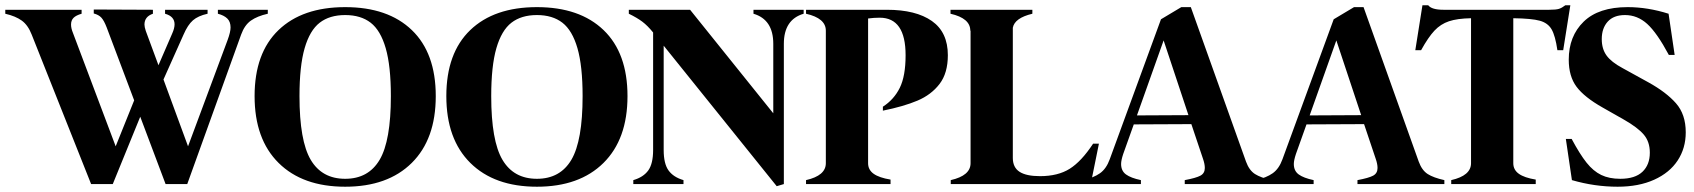

<svg xmlns="http://www.w3.org/2000/svg" viewBox="-50 -697 6413 727"><path d="M964 -660V-645Q924 -636 900 -619Q876 -602 863 -566L659 0H577L481 -255L377 0H295L70 -566Q56 -602 32.5 -619Q9 -636 -30 -645V-660H259V-645Q238 -639 228.5 -629.5Q219 -620 219 -604Q219 -590 226 -573L388 -143L458 -317L354 -593Q344 -619 334 -630Q324 -641 305 -646V-661L529 -660V-645Q497 -634 497 -604Q497 -595 502 -580L550 -450L602 -570Q611 -590 611 -605Q611 -635 575 -645V-660H736V-645Q700 -637 680.5 -620Q661 -603 645 -566L569 -396L662 -143L812 -546Q823 -576 823 -593Q823 -615 810.5 -627Q798 -639 775 -645V-660Z M914 -333Q914 -170 1005 -80Q1096 10 1257 10Q1418 10 1509 -80Q1600 -170 1600 -333Q1600 -496 1509.5 -583Q1419 -670 1257 -670Q1095 -670 1004.5 -583Q914 -496 914 -333ZM1084 -333Q1084 -447 1103.5 -514.5Q1123 -582 1160.5 -611Q1198 -640 1257 -640Q1316 -640 1353.5 -611Q1391 -582 1410.5 -514.5Q1430 -447 1430 -333Q1430 -164 1387.5 -92Q1345 -20 1257 -20Q1169 -20 1126.5 -92Q1084 -164 1084 -333Z M1640 -333Q1640 -170 1731 -80Q1822 10 1983 10Q2144 10 2235 -80Q2326 -170 2326 -333Q2326 -496 2235.5 -583Q2145 -670 1983 -670Q1821 -670 1730.5 -583Q1640 -496 1640 -333ZM1810 -333Q1810 -447 1829.5 -514.5Q1849 -582 1886.5 -611Q1924 -640 1983 -640Q2042 -640 2079.5 -611Q2117 -582 2136.5 -514.5Q2156 -447 2156 -333Q2156 -164 2113.5 -92Q2071 -20 1983 -20Q1895 -20 1852.5 -92Q1810 -164 1810 -333Z M2993 -660V-645Q2918 -623 2918 -531V0L2891 8L2463 -524V-129Q2463 -77 2481.5 -51.5Q2500 -26 2538 -15V0H2348V-15Q2386 -26 2404.5 -51.5Q2423 -77 2423 -129V-574Q2402 -600 2382 -615Q2362 -630 2331 -645V-660H2563L2878 -268V-531Q2878 -623 2803 -645V-660Z M3379 -488Q3379 -630 3281 -630Q3259 -630 3237 -627V-79Q3237 -54 3258 -39Q3279 -24 3322 -17V0H3002V-15Q3077 -32 3077 -79V-581Q3077 -628 3002 -645V-660H3308Q3418 -660 3478.5 -617.5Q3539 -575 3539 -488Q3539 -420 3507.5 -379Q3476 -338 3424 -316Q3372 -294 3293 -278V-293Q3335 -320 3357 -364.5Q3379 -409 3379 -488Z M4111 -153 4080 0H3550V-15Q3625 -32 3625 -79V-581H3624Q3624 -628 3549 -645V-660H3859V-645Q3792 -629 3785 -592V-99Q3785 -63 3810.5 -46.5Q3836 -30 3888 -30Q3956 -30 4000.5 -58Q4045 -86 4089 -153Z M4765 -15V0H4436V-15Q4479 -23 4495.5 -32Q4512 -41 4512 -61Q4512 -76 4505 -96L4461 -227L4243 -226L4203 -114Q4195 -90 4195 -76Q4195 -50 4213.5 -36.5Q4232 -23 4270 -15V0H4051V-15Q4091 -24 4115 -41Q4139 -58 4152 -94L4346 -624L4423 -670H4459L4668 -85Q4680 -52 4702 -38Q4724 -24 4765 -15ZM4450 -261 4356 -544 4255 -260Z M5419 -15V0H5090V-15Q5133 -23 5149.5 -32Q5166 -41 5166 -61Q5166 -76 5159 -96L5115 -227L4897 -226L4857 -114Q4849 -90 4849 -76Q4849 -50 4867.5 -36.5Q4886 -23 4924 -15V0H4705V-15Q4745 -24 4769 -41Q4793 -58 4806 -94L5000 -624L5077 -670H5113L5322 -85Q5334 -52 5356 -38Q5378 -24 5419 -15ZM5104 -261 5010 -544 4909 -260Z M5896 -677 5869 -507H5847Q5839 -562 5825 -586Q5811 -610 5780.5 -618.5Q5750 -627 5680 -628V-79Q5680 -54 5701 -39Q5722 -24 5765 -17V0H5445V-15Q5520 -32 5520 -79V-628Q5468 -627 5436.5 -616.5Q5405 -606 5381.5 -581Q5358 -556 5331 -507H5309L5336 -677H5358Q5371 -660 5416 -660H5816Q5842 -660 5853 -663.5Q5864 -667 5877 -677Z M5901 -171H5879L5902 -15Q5988 10 6075 10Q6155 10 6213.5 -16.5Q6272 -43 6302.5 -89.5Q6333 -136 6333 -196Q6333 -264 6296 -306Q6259 -348 6192 -385L6094 -439Q6051 -462 6033 -487Q6015 -512 6015 -549Q6015 -590 6037.5 -615Q6060 -640 6103 -640Q6150 -640 6187 -606.5Q6224 -573 6269 -489H6291L6268 -645Q6189 -670 6113 -670Q6003 -670 5946.5 -615Q5890 -560 5890 -471Q5890 -408 5919.5 -368.5Q5949 -329 6018 -290L6099 -244Q6150 -215 6173.5 -188Q6197 -161 6197 -119Q6197 -73 6169 -46.5Q6141 -20 6085 -20Q6043 -20 6013 -34.5Q5983 -49 5957.5 -81Q5932 -113 5901 -171Z"/></svg>

Font: FFF_NEPSZA-BADSAG Bold
Style: Regular
Weight: 700
Designer: bBox Type GmbH
Foundry: bBox Type GmbH
Version: Version 0.002